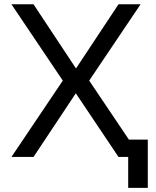

<svg xmlns="http://www.w3.org/2000/svg" viewBox="-20 -743 737 909"><path d="M586.9 -82V146.5H679.7V-82ZM338.9 -301.3 541 0H645.5L402.3 -361.3L645.5 -722.7H541L339.8 -418.9L138.7 -722.7H34.2L277.3 -361.3L34.2 0H138.7Z"/></svg>

Font: Giphurs SC
Style: Regular
Weight: 400
Version: Version 0.920